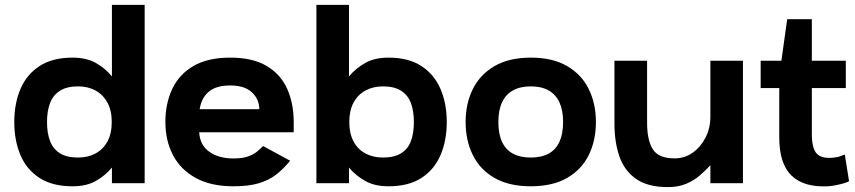

<svg xmlns="http://www.w3.org/2000/svg" viewBox="-20 -748 3493 784"><path d="M276.3 12.7Q194.3 12.7 141.5 -21.3Q88.7 -55.3 63.5 -114.7Q38.3 -174 38.3 -250Q38.3 -325 63.5 -384.5Q88.7 -444 141.5 -478.3Q194.3 -512.7 276.3 -512.7Q332.3 -512.7 370.8 -491.2Q409.3 -469.7 437 -436V-728H570.7V0H437V-63.7Q409.3 -30.3 370.8 -8.8Q332.3 12.7 276.3 12.7ZM172 -250Q172 -204.3 184.5 -171.8Q197 -139.3 225 -122Q253 -104.7 298.3 -104.7Q339.3 -104.7 370.2 -121.3Q401 -138 418.7 -170.3Q436.3 -202.7 436.3 -250Q436.3 -296.7 418.7 -329Q401 -361.3 370.2 -378.3Q339.3 -395.3 298.3 -395.3Q253 -395.3 225 -377.5Q197 -359.7 184.5 -327.3Q172 -295 172 -250Z M1179.3 -208H793.3Q796.3 -155.7 834.7 -128.3Q873 -101 933.3 -101Q968 -101 990.7 -108.5Q1013.3 -116 1028 -127.8Q1042.7 -139.7 1054.3 -151.7L1164.7 -91.7Q1137.7 -58.3 1107.8 -35.2Q1078 -12 1036.7 0.3Q995.3 12.7 933.3 12.7Q841.3 12.7 779.3 -21.3Q717.3 -55.3 686.3 -114.7Q655.3 -174 655.3 -250Q655.3 -325 683.2 -384.5Q711 -444 769.5 -478.3Q828 -512.7 920 -512.7Q1012.3 -512.7 1069.5 -478.3Q1126.7 -444 1153 -384.5Q1179.3 -325 1179.3 -250ZM795.3 -302H1039Q1038.3 -343.7 1008.3 -371.3Q978.3 -399 920 -399Q862 -399 832.2 -373.3Q802.3 -347.7 795.3 -302Z M1566.3 12.7Q1510.3 12.7 1471.8 -8.8Q1433.3 -30.3 1405 -63.7V0H1272V-728H1405V-436Q1433.3 -469.7 1471.8 -491.2Q1510.3 -512.7 1566.3 -512.7Q1648.3 -512.7 1700.8 -478.3Q1753.3 -444 1778.8 -384.5Q1804.3 -325 1804.3 -250Q1804.3 -174 1778.8 -114.7Q1753.3 -55.3 1700.8 -21.3Q1648.3 12.7 1566.3 12.7ZM1406.3 -250Q1406.3 -202.7 1423.7 -170.3Q1441 -138 1472.2 -121.3Q1503.3 -104.7 1544.3 -104.7Q1589.7 -104.7 1617.7 -122Q1645.7 -139.3 1657.8 -171.8Q1670 -204.3 1670 -250Q1670 -295 1657.8 -327.3Q1645.7 -359.7 1617.7 -377.5Q1589.7 -395.3 1544.3 -395.3Q1503.3 -395.3 1472.2 -378.3Q1441 -361.3 1423.7 -329Q1406.3 -296.7 1406.3 -250Z M2147.5 12.7Q2058.7 12.7 1999.5 -21.3Q1940.3 -55.3 1910.8 -114.7Q1881.3 -174 1881.3 -250Q1881.3 -325 1910.8 -384.5Q1940.3 -444 1999.6 -478.3Q2058.9 -512.7 2147.7 -512.7Q2236.1 -512.7 2295.4 -478.3Q2354.7 -444 2384 -384.5Q2413.3 -325 2413.3 -250Q2413.3 -174 2384 -114.7Q2354.7 -55.3 2295.4 -21.3Q2236.1 12.7 2147.5 12.7ZM2147.6 -104.7Q2191.3 -104.7 2220.5 -120.8Q2249.7 -137 2264.5 -169.2Q2279.3 -201.3 2279.3 -250Q2279.3 -297.7 2264.5 -329.8Q2249.7 -362 2220.4 -378.7Q2191.1 -395.3 2147.6 -395.3Q2104 -395.3 2074.3 -378.7Q2044.7 -362 2029.8 -329.8Q2015 -297.7 2015 -250Q2015 -201.3 2029.8 -169.2Q2044.7 -137 2074.2 -120.8Q2103.8 -104.7 2147.6 -104.7Z M2622.3 -500V-246.3Q2622.3 -175.7 2645.7 -138.5Q2669 -101.3 2734.7 -101.3Q2775.7 -101.3 2808.5 -124.5Q2841.3 -147.7 2861 -186.3Q2880.7 -225 2880.7 -272V-500H3013.7V0H2880.7V-73.3Q2861.7 -52.7 2838 -32Q2814.3 -11.3 2782.3 2.3Q2750.3 16 2707.3 16Q2625.3 16 2577.5 -17.3Q2529.7 -50.7 2509.3 -109.2Q2489 -167.7 2489 -243.3V-500Z M3447 -7.8Q3438 -3 3422.5 1.3Q3407 5.7 3390.3 8.8Q3373.7 12 3360 12.7Q3261.7 17.3 3211.8 -31.3Q3162 -80 3162 -186V-388.3H3086V-500H3170.7L3194.4 -669.7H3295V-500H3433.7V-388.3H3295V-201.3Q3295 -139.3 3317 -118.8Q3339 -98.3 3388.3 -105Q3402.3 -106.3 3413.1 -110.8Q3423.9 -115.3 3429.7 -116.7Z"/></svg>

Font: Nata Sans
Style: Regular
Weight: 400
Designer: Daniel Uzquiano Cruz
Version: Version 1.001